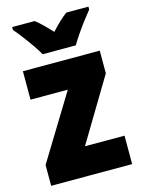

<svg xmlns="http://www.w3.org/2000/svg" viewBox="-116 -833 663 900"><g transform="rotate(-15 215.0 -383.0)"><path d="M411 0H18V-101L210 -415H29V-553H402V-443L219 -138H411ZM139 -606Q129 -625 109.5 -653Q90 -681 69.5 -708Q49 -735 34 -752V-766H143Q161 -752 179 -734.5Q197 -717 219 -693Q241 -717 260 -735Q279 -753 297 -766H404V-752Q389 -734 369 -707.5Q349 -681 330.5 -654Q312 -627 300 -606Z"/></g></svg>

Font: Noto Sans Lao Condensed Black
Style: Regular
Weight: 900
Width: 3
Designer: Monotype Design Team
Foundry: Monotype Imaging Inc.
Version: Version 2.003; ttfautohint (v1.8.4.7-5d5b)